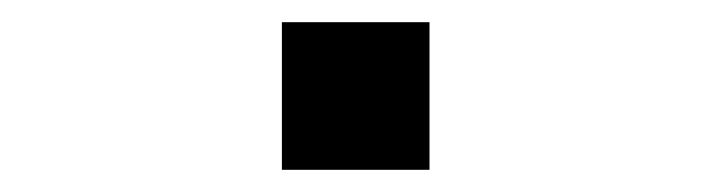

<svg xmlns="http://www.w3.org/2000/svg" viewBox="-20 -427 640 173"><path d="M234 -274V-407H367V-274Z"/></svg>

Font: Nova
Style: Regular
Weight: 400
Monospace: yes
Designer: Belleve Invis
Foundry: Belleve Invis
Version: Version 24.1.4; ttfautohint (v1.8.4)